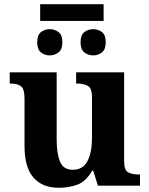

<svg xmlns="http://www.w3.org/2000/svg" viewBox="-20 -878 707 908"><path d="M170 -779V-858H470V-779ZM215 -616Q192 -616 174 -630Q156 -644 156 -678Q156 -713 174 -726.5Q192 -740 215 -740Q238 -740 256.5 -726.5Q275 -713 275 -678Q275 -644 256.5 -630Q238 -616 215 -616ZM421 -616Q397 -616 379 -630Q361 -644 361 -678Q361 -713 379 -726.5Q397 -740 421 -740Q444 -740 462 -726.5Q480 -713 480 -678Q480 -644 462 -630Q444 -616 421 -616ZM258 10Q180 10 138 -38.5Q96 -87 96 -188V-412Q96 -456 80 -469.5Q64 -483 28 -483H26V-536H248V-216Q248 -152 264 -113.5Q280 -75 324 -75Q372 -75 393.5 -116Q415 -157 415 -227V-419Q415 -463 393.5 -473Q372 -483 343 -483H340V-536H567V-116Q567 -73 586 -63Q605 -53 634 -53H642V0H443L421 -71H416Q386 -19 345.5 -4.5Q305 10 258 10Z"/></svg>

Font: NotoSerif-Bold
Style: Regular
Weight: 700
Designer: Monotype Design Team
Foundry: Monotype Imaging Inc.
Version: Version 2.007; ttfautohint (v1.8) -l 8 -r 50 -G 200 -x 14 -D